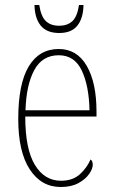

<svg xmlns="http://www.w3.org/2000/svg" viewBox="-20 -738 452 768"><path d="M223 10Q145 10 99 -60.5Q53 -131 53 -262Q53 -403 95 -472.5Q137 -542 215 -542Q288 -542 327 -474.5Q366 -407 366 -291V-272H81Q81 -142 119.5 -78.5Q158 -15 224 -15Q271 -15 299.5 -41Q328 -67 342 -100Q351 -95 351 -79Q351 -63 336.5 -42Q322 -21 293.5 -5.5Q265 10 223 10ZM338 -297Q336 -395 307 -456Q278 -517 215 -517Q149 -517 117 -457.5Q85 -398 82 -297ZM217 -606Q167 -606 143 -635.5Q119 -665 118 -718H137Q144 -672 163.5 -653.5Q183 -635 217 -635Q249 -635 269 -653Q289 -671 296 -718H314Q313 -665 289.5 -635.5Q266 -606 217 -606Z"/></svg>

Font: Noto Serif Condensed Thin
Style: Regular
Weight: 100
Width: 3
Designer: Monotype Design Team
Foundry: Monotype Imaging Inc.
Version: Version 2.013; ttfautohint (v1.8.4.7-5d5b)